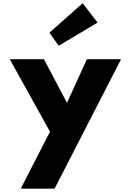

<svg xmlns="http://www.w3.org/2000/svg" viewBox="-20 -865 787 1152"><path d="M499 -505 382 -248 246 -505 241 -510H43L40 -507L280 -75L106 264L109 267H305L310 262L705 -507L702 -510H504ZM277 -668 329 -595 333 -591 561 -727 565 -730 479 -842 475 -845 280 -672Z"/></svg>

Font: Hussar Woodtype
Style: Bd
Weight: 900
Foundry: Cannot Into Space Fonts
Version: Version 1.07